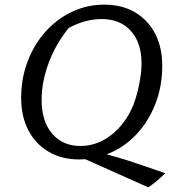

<svg xmlns="http://www.w3.org/2000/svg" viewBox="-20 -677 762 826"><path d="M321 9Q246 9 189.5 -24Q133 -57 102 -116.5Q71 -176 71 -256Q71 -339 98.5 -412Q126 -485 175 -540Q224 -595 289 -626Q354 -657 429 -657Q504 -657 560 -624.5Q616 -592 647 -533Q678 -474 678 -394Q678 -304 647.5 -227.5Q617 -151 563.5 -95.5Q510 -40 439 -13Q485 -1 535 15L691 68Q655 104 618 129L347 8Q334 9 321 9ZM326 -49Q398 -49 459 -96.5Q520 -144 554 -226Q569 -265 579 -315.5Q589 -366 589 -403Q589 -493 543 -544Q497 -595 417 -595Q347 -595 276 -557Q221 -490 190 -408Q159 -326 159 -246Q159 -156 204 -102.5Q249 -49 326 -49Z"/></svg>

Font: Piazzolla
Style: Italic
Weight: 400
Italic angle: -11.3°
Designer: Juan Pablo del Peral
Foundry: Huerta Tipografica
Version: Version 1.330